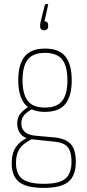

<svg xmlns="http://www.w3.org/2000/svg" viewBox="-20 -724 424 937"><path d="M193 193Q110 193 73.5 164.5Q37 136 37 72Q37 23 58.5 -7.5Q80 -38 124 -57L151 -51Q102 -32 80 -4Q58 24 58 71Q58 126 89.5 149.5Q121 173 194 173Q269 173 299 148Q329 123 329 66Q329 16 310 -6.5Q291 -29 243 -33L137 -44Q100 -48 82 -68.5Q64 -89 64 -121Q64 -151 80.5 -170.5Q97 -190 126 -208L144 -195Q115 -181 99.5 -164Q84 -147 84 -121Q84 -98 99.5 -82Q115 -66 150 -62L250 -53Q302 -47 326 -20Q350 7 350 66Q350 133 314 163Q278 193 193 193ZM199 -178Q132 -178 100.5 -217Q69 -256 69 -333Q69 -410 100.5 -448.5Q132 -487 200 -487Q268 -487 299 -448.5Q330 -410 330 -332Q330 -255 299 -216.5Q268 -178 199 -178ZM199 -199Q258 -199 283.5 -232Q309 -265 309 -332Q309 -401 283.5 -433.5Q258 -466 199 -466Q141 -466 115.5 -433.5Q90 -401 90 -332Q90 -265 115.5 -232Q141 -199 199 -199ZM195 -576Q187 -576 181.5 -581Q176 -586 176 -594V-602Q176 -607 177 -612.5Q178 -618 180 -625L199 -701Q201 -704 203 -704H213Q216 -704 215 -700L197 -620Q206 -620 210.5 -615Q215 -610 215 -601V-594Q215 -586 209.5 -581Q204 -576 195 -576Z"/></svg>

Font: Sofia Sans Condensed Thin
Style: Regular
Weight: 250
Version: Version 4.100